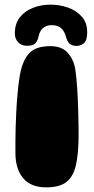

<svg xmlns="http://www.w3.org/2000/svg" viewBox="-20 -797 406 828"><path d="M180 11Q112.5 11 79.5 -29Q46.5 -69 46.5 -137Q46.5 -162.5 46.5 -190.2Q46.5 -218 47.5 -247.2Q48.5 -276.5 49.8 -306.5Q51 -336.5 53.2 -366.2Q55.5 -396 58.8 -423.8Q62 -451.5 66.5 -477Q78 -538 106.5 -568Q135 -598 196.5 -598Q246 -598 271.5 -570Q297 -542 304.5 -499.5Q307 -483 309.2 -461.2Q311.5 -439.5 313 -414.5Q314.5 -389.5 315.8 -363.2Q317 -337 317.5 -311.2Q318 -285.5 318.5 -261.5Q319 -237.5 319 -217.5Q319 -135.5 307.5 -85.2Q296 -35 266.2 -12Q236.5 11 180 11ZM96.5 -599.5Q73 -599.5 58.5 -614.5Q44 -629.5 44 -652.5Q44 -695 65.8 -722.5Q87.5 -750 122.8 -763.5Q158 -777 197.5 -777Q235.5 -777 271.8 -764.8Q308 -752.5 332 -726.2Q356 -700 356 -658Q356 -623.5 342.5 -611.2Q329 -599 309.5 -599Q293.5 -599 282.5 -607Q271.5 -615 266.5 -632.5Q261 -652.5 252.8 -664.8Q244.5 -677 232.2 -682.8Q220 -688.5 201.5 -688.5Q180 -688.5 165.2 -675.8Q150.5 -663 146 -638Q142.5 -622 132.8 -610.8Q123 -599.5 96.5 -599.5Z"/></svg>

Font: Gluten ExtraBold
Style: Regular
Weight: 800
Designer: Tyler Finck
Foundry: Etcetera Type Company
Version: Version 1.300